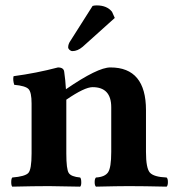

<svg xmlns="http://www.w3.org/2000/svg" viewBox="-20 -696 656 718"><path d="M326.2 -673.8Q332 -675.8 341.8 -675.8Q379.9 -675.8 398.9 -651.9L409.2 -628.9L289.1 -521Q270 -504.9 251 -504.9Q245.1 -504.9 240 -509.5Q234.9 -514.2 234.9 -519Q234.9 -531.2 243.2 -543ZM228 -122.1Q228 -63 237.1 -49.1Q246.1 -35.2 279.8 -32.2Q283.7 -28.3 283.9 -15.1Q284.2 -2 279.8 2Q193.8 0 163.1 0Q109.9 0 25.9 2Q22 -2 22 -14.9Q22 -27.8 25.9 -32.2Q73.7 -36.1 85.9 -49.1Q98.1 -62 98.1 -122.1V-309.1Q98.1 -351.1 86.7 -363Q75.2 -375 33.2 -378.9Q27.3 -397.9 30.8 -411.1Q115.7 -422.4 196.8 -443.8Q218.8 -443.8 220.2 -426.8Q224.6 -397 226.6 -362.3Q345.7 -444.3 393.1 -443.8Q525.9 -443.8 525.9 -284.2V-127.9Q525.9 -66.9 540.5 -50.5Q555.2 -34.2 603 -32.2Q607.9 -28.3 607.9 -15.1Q607.9 -2 603 2Q517.1 0 460.9 0Q422.9 0 338.9 2Q334 -2 334 -14.9Q334 -27.8 338.9 -32.2Q372.1 -34.2 384 -51.5Q396 -68.8 396 -127.9V-294.9Q396 -370.1 326.2 -370.1Q296.4 -370.1 228 -323.2V-321.3Z"/></svg>

Font: Linux Libertine
Style: Bold
Weight: 700
Designer: Philipp H. Poll
Foundry: Philipp H. Poll
Version: Version 5.0.3